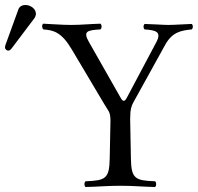

<svg xmlns="http://www.w3.org/2000/svg" viewBox="-54 -745 794 770"><path d="M48 -725C35 -725 24 -719 20 -708L-32 -565C-33 -562 -34 -558 -34 -555C-34 -548 -28 -542 -20 -542C-16 -542 -11 -546 -8 -550L84 -672C88 -677 90 -685 90 -690C90 -710 68 -725 48 -725ZM471 -109 468 -267.7C468 -307.5 473.7 -321.5 480.6 -334L608.3 -565C636.3 -615.7 670.3 -622.7 715 -627C721 -633 721 -643 715 -649C685 -648 645 -645 622 -645C599 -645 566 -648 526 -649C520 -643 520 -633 526 -627C570.3 -624 595.3 -618.1 573 -576L454.1 -352C445.1 -335 438 -338 429.2 -354L303 -576C278.8 -618.6 293 -624 349 -627C355 -633 355 -644 349 -650C309 -649 271 -645 231 -645C192 -645 149 -649 119 -650C113 -644 114 -633 120 -627C162 -624 193.1 -615.4 233.7 -547L365.1 -326C382.6 -296.5 389 -296 389 -259L386 -109C384.4 -28 369 -21 289 -18C283 -12 283 -1 289 5C338 4 374.4 0 429 0C483.2 0 518 4 568 5C574 -1 574 -12 568 -18C488 -21 472.5 -28 471 -109Z"/></svg>

Font: Libertinus Serif Display
Style: Regular
Weight: 400
Designer: Philipp H. Poll
Foundry: Khaled Hosny
Version: Version 6.1